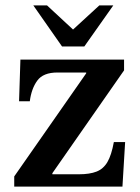

<svg xmlns="http://www.w3.org/2000/svg" viewBox="-20 -695 521 715"><path d="M436 0H33V-38L301 -422V-425H194Q141 -425 119 -395Q97 -365 91 -318H51L56 -473H442V-433L175 -50V-46H274Q314 -46 339.5 -56Q365 -66 380 -91.5Q395 -117 404 -166H446ZM294 -522H211L104 -675H155L252 -585L350 -675H402Z"/></svg>

Font: STIX Two Text SemiBold
Style: Regular
Weight: 600
Designer: Ross Mills, John Hudson & Paul Hanslow, Tiro Typeworks Ltd; with prior portions MicroPress Inc., and Coen Hoffman.
Foundry: Tiro Typeworks Ltd
Version: Version 2.13 b171